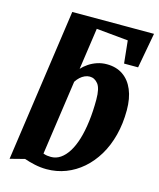

<svg xmlns="http://www.w3.org/2000/svg" viewBox="-116 -852 782 945"><g transform="rotate(15 275.0 -380.0)"><path d="M211.5 10.5Q181 10.5 150.2 3.8Q119.5 -3 97 -11L23 8L134 -770H550.5L517.5 -590.5H446L434 -705.5L272 -721L241.5 -509Q255 -524 274.2 -537Q293.5 -550 316.8 -557.8Q340 -565.5 365.5 -565.5Q414 -565.5 448 -542.2Q482 -519 500.2 -475.8Q518.5 -432.5 518.5 -372Q518.5 -303.5 503.2 -244.5Q488 -185.5 459.8 -138.5Q431.5 -91.5 393.2 -58.2Q355 -25 308.8 -7.2Q262.5 10.5 211.5 10.5ZM217 -53.5Q243 -53.5 265 -68.5Q287 -83.5 304.8 -111.8Q322.5 -140 334.8 -180.5Q347 -221 353.5 -272.5Q360 -324 360 -384Q360 -441 342.5 -463Q325 -485 300 -485Q287.5 -485 275 -479.5Q262.5 -474 251.8 -464.2Q241 -454.5 232 -440.5L177.5 -60Q188.5 -56 197.2 -54.8Q206 -53.5 217 -53.5Z"/></g></svg>

Font: Merriweather 24pt SemiCondensed Black
Style: Italic
Weight: 900
Width: 4
Italic angle: -7.8°
Designer: Eben Sorkin
Foundry: Eben Sorkin
Version: Version 2.101